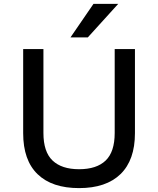

<svg xmlns="http://www.w3.org/2000/svg" viewBox="-20 -957 813 986"><path d="M386 9Q247 9 173 -62.5Q99 -134 99 -273V-705H203V-274Q203 -177 250 -132.5Q297 -88 386 -88Q476 -88 522.5 -132.5Q569 -177 569 -274V-705H673V-273Q673 -135 599 -63Q525 9 386 9ZM342 -765 460 -937H587L431 -765Z"/></svg>

Font: Nunito Sans 12pt ExtraLight 6pt Medium
Style: Regular
Weight: 500
Version: Version 3.101;gftools[0.9.27]